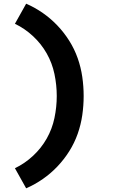

<svg xmlns="http://www.w3.org/2000/svg" viewBox="-20 -861 640 1042"><path d="M122 161 61 52Q115 26 159.5 -15.5Q204 -57 233.5 -109Q263 -161 275.5 -220.5Q288 -280 288 -340Q288 -400 275.5 -459.5Q263 -519 233.5 -571Q204 -623 159.5 -664.5Q115 -706 61 -732L122 -841Q170 -820 213 -790Q256 -760 292 -722Q328 -684 356 -639.5Q384 -595 401.5 -545.5Q419 -496 426.5 -444Q434 -392 434 -340Q434 -288 426.5 -236Q419 -184 401.5 -134.5Q384 -85 356 -40.5Q328 4 292 42Q256 80 213 110Q170 140 122 161Z"/></svg>

Font: Iosevka SS04 Heavy Extended
Style: Regular
Weight: 900
Width: 7
Monospace: yes
Designer: Belleve Invis
Foundry: Belleve Invis
Version: Version 19.0.0; ttfautohint (v1.8.4)